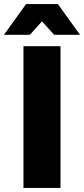

<svg xmlns="http://www.w3.org/2000/svg" viewBox="-48 -929 416 949"><path d="M68 -700.6H251.1V0H68ZM81 -908.9H238.1L347.4 -757.1H219.4L113.6 -874.6H205.6L99.7 -757.1H-28.3Z"/></svg>

Font: Alexandria
Style: Regular
Weight: 400
Designer: Mohamed Gaber
Foundry: Kief Type Foundry
Version: Version 5.100